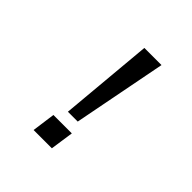

<svg xmlns="http://www.w3.org/2000/svg" viewBox="-183 -826 966 966"><g transform="rotate(45 300.0 -343.0)"><path d="M256 -187 301 -686H423L326 -187ZM199 0 216 -124H347L329 0Z"/></g></svg>

Font: Chivo Mono
Style: Italic
Weight: 400
Italic angle: -8.05°
Monospace: yes
Version: Version 1.008